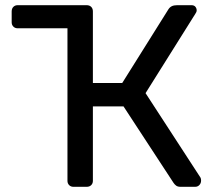

<svg xmlns="http://www.w3.org/2000/svg" viewBox="-20 -720 833 740"><path d="M753 -35Q755 -31 755 -24Q755 -14 748.5 -7Q742 0 732 0H676Q665 0 659 -4.5Q653 -9 649 -15L456 -310H338V-23Q338 -13 331.5 -6.5Q325 0 314 0H263Q253 0 246.5 -6.5Q240 -13 240 -23V-611H48Q38 -611 31.5 -617.5Q25 -624 25 -634V-676Q25 -687 31.5 -693.5Q38 -700 48 -700H314Q325 -700 331.5 -693.5Q338 -687 338 -676V-400H451L629 -684Q634 -692 642 -696Q650 -700 663 -700H718Q728 -700 733 -694Q738 -688 738 -680Q738 -674 733 -667L541 -361Z"/></svg>

Font: DVN-Rubik
Style: Regular
Weight: 400
Designer: Hubert and Fischer
Foundry: Hubert & Fischer
Version: Version 2.102